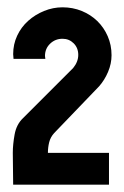

<svg xmlns="http://www.w3.org/2000/svg" viewBox="-20 -836 340 525"><path d="M151 -816Q179 -816 203.5 -806Q228 -796 246 -778.5Q264 -761 274.5 -737Q285 -713 285 -685Q285 -662 275.5 -639.5Q266 -617 251 -600L128 -472Q118 -461 114.5 -447Q111 -433 111 -418H278V-331H16L15 -418Q15 -441 20 -468.5Q25 -496 43 -513L180 -650Q194 -667 194 -686Q194 -705 181.5 -717.5Q169 -730 151 -730Q131 -730 117 -716.5Q103 -703 103 -683L104 -675H17L16 -688Q16 -715 27 -738.5Q38 -762 57 -779Q76 -796 100.5 -806Q125 -816 151 -816Z"/></svg>

Font: PostBus
Style: Regular
Weight: 400
Designer: Peter Wiegel
Version: Version 1.001